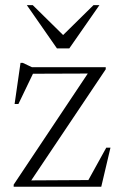

<svg xmlns="http://www.w3.org/2000/svg" viewBox="-20 -710 459 730"><path d="M32 0V-8L321.5 -442L340 -430.5L75 -429.5L111.5 -442.5L50 -314.5H35.5L58 -471H66.5L101.5 -454.5H382V-446.5L91 -12.5L73.5 -24L331 -25.5L310 -14.5L384 -148.5H400L365 0ZM231.5 -565.5H208.5L335.5 -690.5H358L243.5 -526H196.5L82 -690.5H104.5Z"/></svg>

Font: Newsreader 36pt Light
Style: Regular
Weight: 300
Designer: Hugues Gentile
Foundry: Production Type
Version: Version 1.003